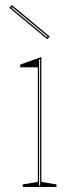

<svg xmlns="http://www.w3.org/2000/svg" viewBox="-20 -741 294 761"><path d="M70 0V-10L130 -20V-474H60V-485L144 -515V-20L204 -10V0ZM135 -5H139V-507L135 -505ZM167 -586 17 -710 27 -721 177 -596ZM169 -596 28 -713 25 -710 166 -593Z"/></svg>

Font: Kalnia Glaze Thin Thin
Style: Regular
Weight: 250
Version: Version 1.110